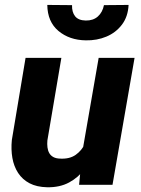

<svg xmlns="http://www.w3.org/2000/svg" viewBox="-20 -769 585 799"><path d="M322.3 -135.3 390.6 -528.3H540L448.2 0H309.1ZM353 -235.8 394 -236.8Q388.7 -191.4 373.8 -146.7Q358.9 -102.1 332.8 -66.4Q306.6 -30.8 267.8 -9.8Q229 11.2 176.3 10.3Q132.8 9.3 103 -6.3Q73.2 -22 55.4 -49.3Q37.6 -76.7 31.5 -111.8Q25.4 -147 29.3 -186.5L86.4 -528.3H235.4L177.2 -184.6Q175.8 -169.4 177.5 -155.8Q179.2 -142.1 185.1 -131.8Q190.9 -121.6 201.9 -115.5Q212.9 -109.4 230.5 -108.9Q270 -106.9 295.2 -124.8Q320.3 -142.6 334.2 -172.1Q348.1 -201.7 353 -235.8ZM412.6 -747.6 515.1 -748.5Q512.7 -699.7 487.5 -666.5Q462.4 -633.3 422.9 -616.7Q383.3 -600.1 336.9 -601.1Q269 -602.1 223.4 -640.1Q177.7 -678.2 176.8 -748.5L279.8 -747.6Q278.8 -718.8 292.5 -701.4Q306.2 -684.1 336.9 -683.6Q367.7 -683.1 387.2 -700.4Q406.7 -717.8 412.6 -747.6Z"/></svg>

Font: Roboto ExtraBold
Style: Italic
Weight: 800
Designer: Christian Robertson
Foundry: Google
Version: Version 3.009; 2024